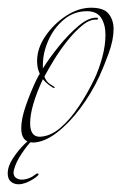

<svg xmlns="http://www.w3.org/2000/svg" viewBox="-57 -356 314 497"><path d="M29 13Q-2 13 -2 -24Q-2 -48 9.5 -81.5Q21 -115 37 -149Q39 -152 41 -156.5Q43 -161 46 -165Q39 -179 39 -198Q39 -231 60.5 -262.5Q82 -294 114 -315Q146 -336 179 -336Q212 -336 224.5 -320Q237 -304 237 -281Q237 -253 224.5 -218.5Q212 -184 200 -158Q180 -115 151 -76Q122 -37 90 -12.5Q58 12 29 13ZM46 -2Q73 -3 98.5 -24.5Q124 -46 147 -80.5Q170 -115 188 -153Q199 -176 207.5 -207Q216 -238 216 -266Q216 -292 205 -309.5Q194 -327 168 -327Q134 -327 108 -305Q82 -283 68 -251Q54 -219 54 -188V-179Q71 -206 96 -237Q121 -268 147.5 -290Q174 -312 195 -310Q197 -310 196.5 -307.5Q196 -305 194 -305Q177 -307 157 -291Q137 -275 117.5 -250.5Q98 -226 82.5 -200.5Q67 -175 58 -158Q62 -145 73 -138L84 -131Q86 -130 84 -129Q82 -128 80 -129Q72 -134 65.5 -139.5Q59 -145 54 -151Q21 -80 21 -37Q21 -2 46 -2ZM-9 121Q-21 121 -29 114Q-37 107 -37 93Q-37 74 -23 53Q-9 32 6.5 17Q22 2 24 2Q27 2 26 8Q15 18 -0.5 41Q-16 64 -21 84Q-21 85 -21.5 86.5Q-22 88 -22 90Q-22 100 -15.5 104.5Q-9 109 -1 109Q13 109 27 101Q30 99 32.5 97Q35 95 39 93Q43 93 43 95Q42 99 30 107Q8 121 -9 121Z"/></svg>

Font: Explora
Style: Regular
Weight: 400
Designer: Robert E. Leuschke
Foundry: Robert E. Leuschke
Version: Version 1.010